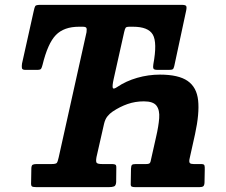

<svg xmlns="http://www.w3.org/2000/svg" viewBox="-20 -770 928 790"><path d="M108 -20.5 109 -77.5Q109.5 -89.5 114.5 -92.2Q119.5 -95 130.5 -95H191.5Q209.5 -95 213.5 -99.5Q217.5 -104 221.5 -122.5L336 -637.5Q338 -651.5 335 -655.8Q332 -660 320 -660H305Q243 -660 209.8 -625.8Q176.5 -591.5 155 -503Q152 -491.5 149 -487Q146 -482.5 133 -482.5H84Q71.5 -482.5 70.2 -489.8Q69 -497 70.5 -508L118.5 -723.5Q122 -740.5 125.2 -745.2Q128.5 -750 145.5 -750H728Q742.5 -750 745.8 -745.5Q749 -741 746 -726.5L697 -498Q694.5 -487.5 690.8 -485Q687 -482.5 675.5 -482.5H627.5Q613.5 -482.5 611.2 -488.2Q609 -494 611 -506Q627.5 -595 608.8 -627.5Q590 -660 527.5 -660H513Q500 -660 497 -655.8Q494 -651.5 491 -638.5L447.5 -444Q441.5 -416.5 444 -408.8Q446.5 -401 463 -412.5Q498.5 -436.5 544.5 -449.8Q590.5 -463 638 -463Q714.5 -463 752 -437Q789.5 -411 795.2 -357Q801 -303 782.5 -218L759.5 -114.5Q757.5 -102.5 761.5 -98.8Q765.5 -95 777 -95H807.5Q819 -95 821 -90Q823 -85 822.5 -72L821.5 -19Q821 -7 816.2 -3.5Q811.5 0 800.5 0H536Q526 0 521.5 -2.5Q517 -5 518 -16L519 -76Q519.5 -88 523 -91.5Q526.5 -95 538.5 -95H580.5Q593 -95 596.5 -99.2Q600 -103.5 602 -116.5L622 -205.5Q632.5 -250.5 635 -283.8Q637.5 -317 624 -335Q610.5 -353 572 -353Q536.5 -353 505 -342Q473.5 -331 443.5 -311Q431.5 -303 422 -291.2Q412.5 -279.5 408 -260L377 -123.5Q373.5 -104.5 378 -99.8Q382.5 -95 401 -95H439Q454 -95 456.8 -90.5Q459.5 -86 458.5 -70.5L458 -21Q457 -6 449.2 -3Q441.5 0 428 0H130Q115.5 0 111.2 -3.2Q107 -6.5 108 -20.5Z"/></svg>

Font: Besley* Narrow
Style: Bold Italic
Weight: 700
Width: 4
Italic angle: -13°
Designer: Owen Earl
Foundry: indestructible type*
Version: Version 3.000; ttfautohint (v1.8.3)